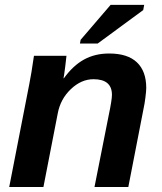

<svg xmlns="http://www.w3.org/2000/svg" viewBox="-20 -753 651 773"><path d="M360.4 0 418 -290.5Q430.7 -351.1 430.7 -371.1Q430.7 -434.1 356.4 -434.1Q307.1 -434.1 265.1 -394Q223.1 -354 212.4 -295.9L154.8 0H17.1L98.1 -415.5Q106 -454.1 116.7 -528.3H247.6Q247.6 -523.9 242.9 -487.3Q238.3 -450.7 235.8 -438H237.3Q273.9 -488.8 318.1 -513.2Q362.3 -537.6 419.4 -537.6Q493.7 -537.6 531.2 -502Q568.8 -466.3 568.8 -398.9Q568.8 -386.7 565.4 -360.1Q562 -333.5 558.6 -318.8L496.6 0ZM301.8 -577.6 304.7 -592.8 425.3 -733.4H560.5L556.6 -712.4L373 -577.6Z"/></svg>

Font: Liberation Sans
Style: Bold Italic
Weight: 700
Italic angle: -12°
Designer: Steve Matteson
Foundry: Ascender Corporation
Version: Version 2.1.5